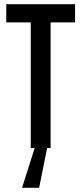

<svg xmlns="http://www.w3.org/2000/svg" viewBox="-20 -708 390 918"><path d="M127 0V-601H10V-688H339V-601H222V0ZM87 190V185L150 -13H207V-8L167 190Z"/></svg>

Font: Saira ExtraCondensed SemiBold
Style: Regular
Weight: 600
Width: 2
Designer: Hector Gatti with collaboration of the Omnibus-Type team
Foundry: Omnibus-Type
Version: Version 1.101